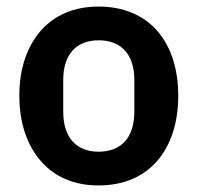

<svg xmlns="http://www.w3.org/2000/svg" viewBox="-20 -554 603 586"><path d="M281 12C206 12 147 -14 105 -62C63 -110 39 -178 39 -262C39 -346 63 -413 105 -461C147 -508 206 -534 281 -534C356 -534 417 -508 459 -461C501 -413 524 -346 524 -262C524 -178 501 -110 459 -62C417 -14 356 12 281 12ZM281 -91C349 -91 390 -133 390 -213V-310C390 -389 349 -431 281 -431C214 -431 173 -389 173 -310V-213C173 -133 214 -91 281 -91Z"/></svg>

Font: Plexus Sans SemiBold
Style: Regular
Weight: 600
Version: Version 2.001;PS 002.001;hotconv 1.0.70;makeotf.lib2.5.58329